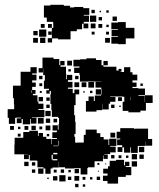

<svg xmlns="http://www.w3.org/2000/svg" viewBox="-20 -764 662 800"><path d="M100 -101H80V-121H97V-122H80V-121H40V-161H41V-190H77V-214H102V-219H138V-197H141V-210H159V-194H173V-185H194V-163H196V-185H217V-189H198V-213H217V-220H199V-242H221V-224H224V-247H245H226V-273H222V-277H196V-305H194V-331H190V-371H192V-385H187V-374H173V-388H184V-394H163V-428H184H167V-451H160V-478H159V-462H141V-480H157V-524H203V-518H227V-493H231V-510H249V-492H232V-486H255V-457H256V-434H259V-452H281V-430H263V-423H282V-399H263V-394H283V-376H290V-391H310V-371H295V-326H289V-310V-284H293V-256H295V-206H290V-194H293V-170H299V-168H301V-170H329V-202H337V-224H383V-209H398V-193H412V-183H432V-160H435V-186H465V-156H439V-153H462V-129H439V-122H415V-120H429V-102H411V-116H409V-92H379H374V-67H347V-64H344V-37H316V-63H289V-62H251V-67H226V-90H225V-66H199V-62H161V-67H136V-94H133V-95H104V-118H100ZM382 -299H338V-343H349V-362H371V-343H375V-366H401V-370H403V-393H402V-399H378V-423H402V-424H373V-425H347V-424H313V-452H311V-460H289V-482H311V-487H286V-515H314V-517H340V-521H380V-514H403V-492H411V-510H429V-492H411V-486H435V-470V-486H465V-470H474V-477H486V-465H479V-464H497V-484H523V-463H532V-453H552V-429H532V-420H549V-402H532V-397H556V-395H584V-367H557V-364H583V-339H584V-367H616V-335H588V-303H565V-296H515V-302H491V-340H498V-361H490V-362H461V-364H439V-362H461V-340H439V-332H433V-308H407V-332H406V-305H382ZM280 -491H260V-511H280ZM43 -248H17V-273H12V-309H39V-329H38V-355H34V-407H66V-417V-465H107V-484H133V-458H114V-453H132V-429H114V-420H129V-402H114V-389H128V-373H117V-367H136V-341H140V-332H161V-310H140V-306H165V-276H136V-275H113V-273H132V-249H108V-268H105V-246H75V-268H70V-251H50V-271H67V-274H48V-273H43ZM275 -466H265V-476H275ZM307 -434H293V-448H307ZM157 -434H143V-448H157ZM372 -399H348V-423H372ZM340 -401H320V-421H340ZM310 -401H290V-421H310ZM156 -405H144V-417H156ZM575 -406H565V-416H575ZM401 -370H379V-392H401ZM112 -378V-387H110V-378ZM365 -376H355V-386H365ZM154 -377H146V-385H154ZM333 -378H327V-384H333ZM523 -346V-361H522V-346ZM159 -342H141V-360H159ZM488 -343H472V-359H488ZM187 -344H173V-358H187ZM457 -314H443V-328H457ZM187 -314H173V-328H187ZM483 -318H477V-324H483ZM191 -280H169V-302H191ZM162 -249H138V-273H162ZM189 -252H171V-270H189ZM218 -254H203V-269H218ZM190 -221H170V-241H190ZM129 -222H111V-240H129ZM38 -223H22V-239H38ZM98 -223H82V-239H98ZM156 -225H144V-237H156ZM65 -226H55V-236H65ZM490 -131H470V-151H489V-159H468V-183H481V-187H466V-215H481V-230H539V-227H543V-228H597V-185H614V-157H586V-174H585V-156H556V-155H554V-127H526V-150H523V-128H497V-150H490ZM460 -191H440V-211H460ZM66 -195H54V-207H66ZM185 -196H175V-206H185ZM226 -158V-178H224V-158ZM202 -155H223V-157H202ZM581 -130H559V-152H581ZM202 -121H219V-127H202ZM551 -100H529V-122H551ZM579 -102H561V-120H579ZM199 -100V-96H219V-101H200V-119H195V-100ZM457 -104H443V-118H457ZM486 -105H474V-117H486ZM515 -106H505V-116H515ZM472 1H428V-10H409V-32H428V-41H410V-61H430V-43V-71H437V-94H463V-75V-98H497V-75H501V-90H519V-72H504V-68H527V-34H504V-27H472ZM551 -70H529V-92H551ZM99 -72H81V-90H99ZM127 -74H113V-88H127ZM394 -77H386V-85H394ZM422 -79H418V-83H422ZM191 -40H169V-62H191ZM161 -40H139V-62H161ZM309 -42H291V-60H309ZM247 -44H233V-58H247ZM127 -44H113V-58H127ZM216 -45H204V-57H216ZM275 -46H265V-56H275ZM392 -49H388V-53H392ZM253 -8H227V-34H253ZM310 -11H290V-31H310ZM219 -12H201V-30H219ZM277 -14H263V-28H277ZM397 -14H383V-28H397ZM336 -15H324V-27H336ZM365 -16H355V-26H365ZM183 -18H177V-24H183ZM307 16H293V2H307ZM335 14H325V4H335ZM197 -587H179V-605H196V-648H202V-669H201V-688V-673H175V-691H163V-741H190V-744H246V-740H272V-733H289V-735H327V-730H352V-702H329V-699H351V-673H329V-666H348V-646H328V-665H322V-642H300V-634H274V-600H222V-604H197ZM375 -709H361V-723H375ZM433 -711H423V-721H433ZM401 -713H395V-719H401ZM381 -673H355V-699H381ZM467 -677H449V-695H467ZM405 -679H391V-693H405ZM504 -580H472V-582H444V-610H471V-613H445V-639H471V-642H444V-670H472V-643V-672H504V-648H540V-604H504ZM378 -646H358V-666H378ZM166 -648H150V-664H166ZM406 -648H390V-664H406ZM196 -648H180V-664H196ZM433 -651H423V-661H433ZM173 -611H143V-641H173ZM137 -617H119V-635H137ZM195 -619H181V-633H195ZM434 -620H422V-632H434ZM374 -620H362V-632H374ZM169 -585H147V-607H169ZM438 -586H418V-606H438ZM138 -586H118V-606H138Z"/></svg>

Font: Rubik Storm
Style: Regular
Weight: 400
Designer: Hubert and Fischer, NaN
Foundry: Hubert and Fischer, NaN
Version: Version 2.201